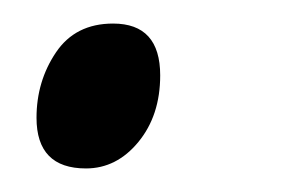

<svg xmlns="http://www.w3.org/2000/svg" viewBox="-20 -135 242 163"><path d="M53 8Q79 8 97.5 -14.5Q116 -37 116 -71Q116 -115 76 -115Q44 -115 27.5 -90.5Q11 -66 11 -35Q11 8 53 8Z"/></svg>

Font: Noto Sans UI Condensed
Style: Italic
Weight: 400
Width: 3
Italic angle: -12°
Designer: Monotype Design Team
Foundry: Monotype Imaging Inc.
Version: Version 1.901